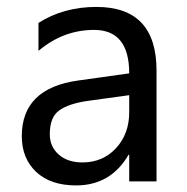

<svg xmlns="http://www.w3.org/2000/svg" viewBox="-20 -532 549 563"><path d="M439 0H358.9V-78.1H356.9Q304.7 11.7 203.1 11.7Q128.4 11.7 86.2 -27.8Q43.9 -67.4 43.9 -132.8Q43.9 -272.9 209 -295.9L358.9 -316.9Q358.9 -444.3 255.9 -444.3Q165.5 -444.3 92.8 -382.8V-464.8Q166.5 -511.7 262.7 -511.7Q439 -511.7 439 -325.2ZM358.9 -252.9 238.3 -236.3Q182.6 -228.5 154.3 -208.7Q126 -189 126 -138.7Q126 -102.1 152.1 -78.9Q178.2 -55.7 221.7 -55.7Q281.2 -55.7 320.1 -97.4Q358.9 -139.2 358.9 -203.1Z"/></svg>

Font: Segoe UI Historic
Style: Regular
Weight: 400
Foundry: Microsoft Corporation
Version: Version 1.03